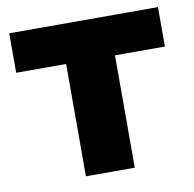

<svg xmlns="http://www.w3.org/2000/svg" viewBox="-66 -607 680 673"><g transform="rotate(-10 274.0 -270.0)"><path d="M187 -439 225.8 -399.9H9.3V-540.3H538.6V-399.9H322.1L360.9 -439V0H187Z"/></g></svg>

Font: iiserrat Thin
Style: Regular
Weight: 100
Designer: Akira Ohta
Foundry: Akira Ohta
Version: Version 1.200;Glyphs 3.3.1 (3343)